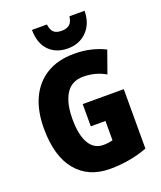

<svg xmlns="http://www.w3.org/2000/svg" viewBox="-170 -1054 978 1169"><g transform="rotate(-20 318.5 -469.0)"><path d="M316 -418H582V-33Q527 -12 465.5 -1Q404 10 339 10Q200 10 121.5 -84.5Q43 -179 43 -359Q43 -473 81.5 -554.5Q120 -636 193 -680Q266 -724 371 -724Q430 -724 481 -711.5Q532 -699 570 -679L519 -536Q454 -574 375 -574Q299 -574 262.5 -515Q226 -456 226 -354Q226 -250 258 -195.5Q290 -141 350 -141Q382 -141 411 -149V-274H316ZM521 -948Q520 -865 471.5 -816Q423 -767 349 -767Q273 -767 227 -813.5Q181 -860 180 -948H277Q282 -910 299 -895.5Q316 -881 349 -881Q380 -881 399 -895.5Q418 -910 423 -948Z"/></g></svg>

Font: Noto Sans Malayalam Condensed Black
Style: Regular
Weight: 900
Width: 3
Designer: Jelle Bosma - Monotype Design Team
Foundry: Monotype Imaging Inc.
Version: Version 2.104; ttfautohint (v1.8.4.7-5d5b)